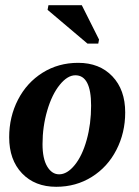

<svg xmlns="http://www.w3.org/2000/svg" viewBox="-20 -715 540 745"><path d="M333.5 -305.2Q333.5 -422.9 272.5 -422.9Q241.7 -422.9 211.7 -385.7Q181.6 -348.6 163.3 -286.1Q145 -223.6 145 -155.8Q145 -99.6 163.1 -69.1Q181.2 -38.6 209.5 -38.6Q240.7 -38.6 270 -74.7Q299.3 -110.8 316.4 -172.4Q333.5 -233.9 333.5 -305.2ZM198.2 9.8Q115.2 9.8 65.4 -42.5Q15.6 -94.7 15.6 -182.6Q15.6 -261.7 49.8 -328.1Q84 -394.5 145.3 -432.9Q206.5 -471.2 283.2 -471.2Q366.2 -471.2 416 -418.9Q465.8 -366.7 465.8 -278.8Q465.8 -199.7 431.6 -133.3Q397.5 -66.9 336.2 -28.6Q274.9 9.8 198.2 9.8ZM319.3 -545.9 164.6 -676.8 168 -694.8H297.4L364.3 -561.5L361.3 -545.9Z"/></svg>

Font: Liberation Serif
Style: Bold Italic
Weight: 700
Italic angle: -16.333°
Designer: Steve Matteson
Foundry: Ascender Corporation
Version: Version 2.1.5